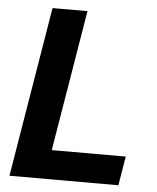

<svg xmlns="http://www.w3.org/2000/svg" viewBox="-52 -773 669 818"><g transform="rotate(5 282.0 -364.0)"><path d="M19 0 139.6 -727.5H289.1L189 -124.5H505.4L484.9 0Z"/></g></svg>

Font: Inter 17pt
Style: Bold Italic
Weight: 700
Italic angle: -9.3988°
Version: Version 4.001;git-66647c0bb